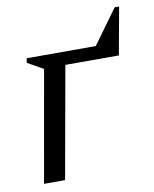

<svg xmlns="http://www.w3.org/2000/svg" viewBox="-70 -628 546 682"><g transform="rotate(-10 203.0 -287.0)"><path d="M105 -402 48 -434 51 -450H300L390 -574H406L375 -403H182L110 0H34Z"/></g></svg>

Font: Spectral
Style: Italic
Weight: 400
Italic angle: -10°
Designer: Jean-Baptiste Levee
Foundry: Production Type
Version: Version 2.001